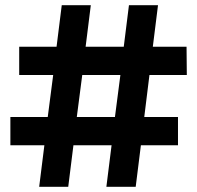

<svg xmlns="http://www.w3.org/2000/svg" viewBox="-20 -720 760 740"><path d="M536 -269H666V-160H523L503 0H390L410 -160H263L243 0H131L151 -160H20V-269H164L185 -431H54V-540H198L218 -700H330L310 -540H457L477 -700H589L569 -540H699L700 -431H556ZM423 -269 444 -431H297L276 -269Z"/></svg>

Font: APTA Sans Regular
Style: Bold Italic
Weight: 700
Version: Version 7.200